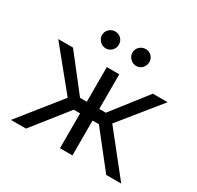

<svg xmlns="http://www.w3.org/2000/svg" viewBox="-159 -934 1146 1118"><g transform="rotate(30 413.5 -375.0)"><path d="M264.2 -277 45.5 -545.5H144.9L326.7 -312.5H372.2V-545.5H456V-312.5H500L681.8 -545.5H781.2L563.9 -277L784.1 0H683.2L498.6 -234.4H456V0H372.2V-234.4H329.5L143.5 0H42.6ZM311.1 -636.4Q300.1 -636.4 289.8 -641Q279.5 -645.6 271.5 -653.6Q263.5 -661.6 258.9 -671.9Q254.3 -682.2 254.3 -693.2Q254.3 -705.6 258.9 -715.9Q263.5 -726.2 271.5 -733.8Q279.5 -741.5 289.8 -745.7Q300.1 -750 311.1 -750Q323.5 -750 333.8 -745.7Q344.1 -741.5 351.7 -733.8Q359.4 -726.2 363.6 -715.9Q367.9 -705.6 367.9 -693.2Q367.9 -682.2 363.6 -671.9Q359.4 -661.6 351.7 -653.6Q344.1 -645.6 333.8 -641Q323.5 -636.4 311.1 -636.4ZM515.6 -636.4Q504.6 -636.4 494.3 -641Q484 -645.6 476 -653.6Q468 -661.6 463.4 -671.9Q458.8 -682.2 458.8 -693.2Q458.8 -705.6 463.4 -715.9Q468 -726.2 476 -733.8Q484 -741.5 494.3 -745.7Q504.6 -750 515.6 -750Q528.1 -750 538.4 -745.7Q548.7 -741.5 556.3 -733.8Q563.9 -726.2 568.2 -715.9Q572.4 -705.6 572.4 -693.2Q572.4 -682.2 568.2 -671.9Q563.9 -661.6 556.3 -653.6Q548.7 -645.6 538.4 -641Q528.1 -636.4 515.6 -636.4Z"/></g></svg>

Font: Interop
Style: Regular
Weight: 400
Designer: Rasmus Andersson, Google, Jang Haemin
Foundry: jhaemin
Version: Version 1.008